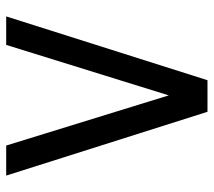

<svg xmlns="http://www.w3.org/2000/svg" viewBox="-55 -635 690 620"><g transform="rotate(-90 290.0 -325.0)"><path d="M239 0 33 -650H130L292 -125L455 -650H547L341 0Z"/></g></svg>

Font: Sometype Mono Medium
Style: Regular
Weight: 500
Monospace: yes
Designer: Ryoichi Tsunekawa
Foundry: Dharma Type
Version: Version 1.000; ttfautohint (v1.8.3)